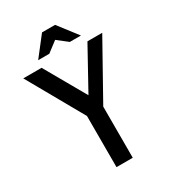

<svg xmlns="http://www.w3.org/2000/svg" viewBox="-216 -1022 1015 1135"><g transform="rotate(-30 292.0 -455.0)"><path d="M148 -730 307 -451 461 -730H562L349 -349V0H238V-349L23 -730ZM300 -833 229 -779H153L255 -910H344L445 -779H369Z"/></g></svg>

Font: Rosario SemiBold
Style: Regular
Weight: 600
Designer: Hector Gatti
Foundry: Omnibus Type
Version: Version 1.101; ttfautohint (v1.8.1.43-b0c9)